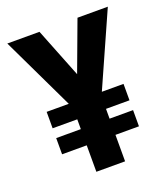

<svg xmlns="http://www.w3.org/2000/svg" viewBox="-119 -707 687 791"><g transform="rotate(-20 225.0 -311.5)"><path d="M294 0H168V-116H60V-187H168V-230H60V-302H157L4 -622H145L231 -405L312 -623H445L302 -302H397V-230H294V-187H397V-116H294Z"/></g></svg>

Font: Inconsolata SemiCondensed Black
Style: Regular
Weight: 900
Width: 4
Monospace: yes
Designer: Raph Levien, Cyreal, Brenton Simpson
Foundry: Raph Levien, Cyreal, Google
Version: Version 3.001; ttfautohint (v1.8.2.53-6de2)